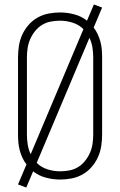

<svg xmlns="http://www.w3.org/2000/svg" viewBox="-20 -799 540 863"><path d="M98 44 61 30 99 -60Q88 -74 80.5 -90.5Q73 -107 68.5 -124Q64 -141 62.5 -159Q61 -177 61 -195V-540Q61 -566 65 -592.5Q69 -619 80 -643Q91 -667 108.5 -687Q126 -707 149 -720Q172 -733 198 -738Q224 -743 250 -743Q282 -743 314 -734.5Q346 -726 371 -706L402 -779L439 -765L401 -675Q412 -661 419.5 -644.5Q427 -628 431.5 -611Q436 -594 437.5 -576Q439 -558 439 -540V-195Q439 -169 435 -142.5Q431 -116 420 -92Q409 -68 391.5 -48Q374 -28 351 -15Q328 -2 302 3Q276 8 250 8Q218 8 186 -0.5Q154 -9 129 -29ZM118 -106 355 -668Q335 -688 307 -697Q279 -706 250 -706Q229 -706 208 -702Q187 -698 169 -687Q151 -676 137.5 -659Q124 -642 115.5 -622.5Q107 -603 104 -582Q101 -561 101 -540V-195Q101 -172 104.5 -149.5Q108 -127 118 -106ZM250 -29Q271 -29 292 -33Q313 -37 331 -48Q349 -59 362.5 -76Q376 -93 384.5 -112.5Q393 -132 396 -153Q399 -174 399 -195V-540Q399 -563 395.5 -585.5Q392 -608 382 -629L145 -67Q165 -47 193 -38Q221 -29 250 -29Z"/></svg>

Font: Iosevka SS18 Extralight
Style: Regular
Weight: 200
Monospace: yes
Designer: Belleve Invis
Foundry: Belleve Invis
Version: Version 25.1.1; ttfautohint (v1.8.4)